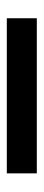

<svg xmlns="http://www.w3.org/2000/svg" viewBox="190 -114 125 544"><g transform="rotate(90 252.0 157.5)"><path d="M32.2 115.2H471.7V200.2H32.2Z"/></g></svg>

Font: Post No Bills Colombo
Style: Bold
Weight: 700
Designer: Kosala Senevirathne, Siva Puranthara, Lasantha Premarathna, Tharique Azeez
Foundry: Mooniak
Version: Version 1.220 ; ttfautohint (v1.6)